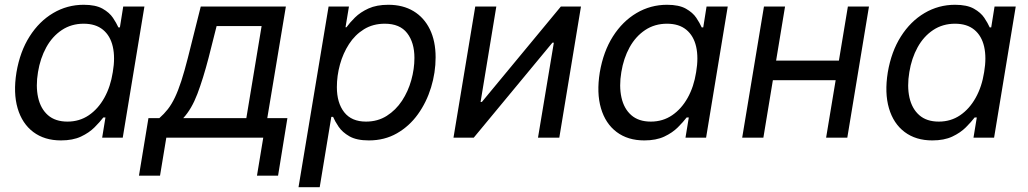

<svg xmlns="http://www.w3.org/2000/svg" viewBox="-20 -568 4240 792"><path d="M231.4 11.2Q163.6 11.2 117.4 -23.4Q71.3 -58.1 52.7 -121.3Q34.2 -184.6 47.9 -269.5Q62.5 -355.5 102.1 -417.7Q141.6 -480 199.5 -514.2Q257.3 -548.3 325.2 -548.3Q374.5 -548.3 403.1 -532.2Q431.6 -516.1 446 -494.4Q460.4 -472.7 468.3 -455.1H474.6L488.3 -541H575.7L486.3 0H401.4L415 -83.5H406.2Q392.1 -64.9 369.9 -42.7Q347.7 -20.5 314 -4.6Q280.3 11.2 231.4 11.2ZM258.3 -66.4Q307.6 -66.4 346.2 -92.5Q384.8 -118.7 410.4 -164.6Q436 -210.4 445.3 -270.5Q455.6 -330.6 445.3 -375.5Q435.1 -420.4 404.8 -445.3Q374.5 -470.2 325.2 -470.2Q274.4 -470.2 235.1 -444.1Q195.8 -418 170.9 -372.8Q146 -327.6 136.7 -270.5Q127 -212.4 137.2 -166Q147.5 -119.6 177.7 -93Q208 -66.4 258.3 -66.4Z M553.2 156.7 592.3 -80.6H637.2Q656.7 -97.7 672.4 -117.7Q688 -137.7 701.4 -165.8Q714.8 -193.8 727.8 -233.6Q740.7 -273.4 754.9 -329.1L808.1 -541H1159.2L1082.5 -80.6H1165.5L1127 156.7H1040L1065.9 0H666L640.1 156.7ZM735.8 -80.6H996.1L1059.1 -460.4H873.5L840.3 -329.1Q817.9 -243.2 794.2 -180.7Q770.5 -118.2 735.8 -80.6Z M1211.4 204.1 1335.4 -541H1419.4L1405.3 -455.6H1409.2Q1422.4 -474.1 1444.3 -495.8Q1466.3 -517.6 1500 -533Q1533.7 -548.3 1582 -548.3Q1642.1 -548.3 1685.8 -522Q1729.5 -495.6 1753.2 -447Q1776.9 -398.4 1776.9 -331.5Q1776.9 -268.6 1758.1 -207.3Q1739.3 -146 1703.9 -96.7Q1668.5 -47.4 1617.4 -18.1Q1566.4 11.2 1501.5 11.2Q1451.2 11.2 1421.6 -5.6Q1392.1 -22.5 1376.7 -45.4Q1361.3 -68.4 1354 -85.9H1346.7L1298.8 204.1ZM1489.7 -66.4Q1538.1 -66.4 1575.4 -90.1Q1612.8 -113.8 1638.2 -152.3Q1663.6 -190.9 1676.5 -237.3Q1689.5 -283.7 1689.5 -329.1Q1689.5 -392.6 1659.4 -431.4Q1629.4 -470.2 1567.4 -470.2Q1518.6 -470.2 1481.4 -447.3Q1444.3 -424.3 1419.7 -386.2Q1395 -348.1 1382.3 -301.8Q1369.6 -255.4 1369.6 -208.5Q1369.6 -143.6 1399.9 -105Q1430.2 -66.4 1489.7 -66.4Z M2287.1 0H2199.2L2264.6 -392.1H2258.8L1934.1 0H1850.6L1940.4 -541H2027.3L1962.4 -147.5H1967.8L2293.5 -541H2376.5Z M2637.7 11.2Q2569.8 11.2 2523.7 -23.4Q2477.5 -58.1 2459 -121.3Q2440.4 -184.6 2454.1 -269.5Q2468.8 -355.5 2508.3 -417.7Q2547.9 -480 2605.7 -514.2Q2663.6 -548.3 2731.4 -548.3Q2780.8 -548.3 2809.3 -532.2Q2837.9 -516.1 2852.3 -494.4Q2866.7 -472.7 2874.5 -455.1H2880.9L2894.5 -541H2981.9L2892.6 0H2807.6L2821.3 -83.5H2812.5Q2798.3 -64.9 2776.1 -42.7Q2753.9 -20.5 2720.2 -4.6Q2686.5 11.2 2637.7 11.2ZM2664.6 -66.4Q2713.9 -66.4 2752.4 -92.5Q2791 -118.7 2816.7 -164.6Q2842.3 -210.4 2851.6 -270.5Q2861.8 -330.6 2851.6 -375.5Q2841.3 -420.4 2811 -445.3Q2780.8 -470.2 2731.4 -470.2Q2680.7 -470.2 2641.4 -444.1Q2602.1 -418 2577.1 -372.8Q2552.2 -327.6 2543 -270.5Q2533.2 -212.4 2543.5 -166Q2553.7 -119.6 2584 -93Q2614.3 -66.4 2664.6 -66.4Z M3460.4 -317.9 3446.8 -237.3H3147.5L3160.6 -317.9ZM3218.3 -541 3128.9 0H3041.5L3131.3 -541ZM3564.5 -541 3475.1 0H3387.7L3477.5 -541Z M3825.7 11.2Q3757.8 11.2 3711.7 -23.4Q3665.5 -58.1 3647 -121.3Q3628.4 -184.6 3642.1 -269.5Q3656.7 -355.5 3696.3 -417.7Q3735.8 -480 3793.7 -514.2Q3851.6 -548.3 3919.4 -548.3Q3968.8 -548.3 3997.3 -532.2Q4025.9 -516.1 4040.3 -494.4Q4054.7 -472.7 4062.5 -455.1H4068.8L4082.5 -541H4169.9L4080.6 0H3995.6L4009.3 -83.5H4000.5Q3986.3 -64.9 3964.1 -42.7Q3941.9 -20.5 3908.2 -4.6Q3874.5 11.2 3825.7 11.2ZM3852.5 -66.4Q3901.9 -66.4 3940.4 -92.5Q3979 -118.7 4004.6 -164.6Q4030.3 -210.4 4039.6 -270.5Q4049.8 -330.6 4039.6 -375.5Q4029.3 -420.4 3999 -445.3Q3968.8 -470.2 3919.4 -470.2Q3868.7 -470.2 3829.3 -444.1Q3790 -418 3765.1 -372.8Q3740.2 -327.6 3731 -270.5Q3721.2 -212.4 3731.4 -166Q3741.7 -119.6 3772 -93Q3802.2 -66.4 3852.5 -66.4Z"/></svg>

Font: Inter 17pt
Style: Italic
Weight: 400
Italic angle: -9.3988°
Version: Version 4.001;git-66647c0bb